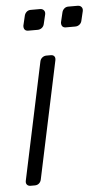

<svg xmlns="http://www.w3.org/2000/svg" viewBox="-52 -744 418 778"><g transform="rotate(-5 157.0 -355.0)"><path d="M41 0Q31 0 26 -6Q21 -12 23 -22L124 -498Q126 -508 133.5 -514Q141 -520 151 -520H168Q178 -520 182.5 -514Q187 -508 185 -498L84 -22Q82 -12 75 -6Q68 0 58 0ZM239 -627Q229 -627 224.5 -633Q220 -639 221 -649L230 -687Q232 -697 239 -703.5Q246 -710 256 -710H294Q304 -710 309.5 -703.5Q315 -697 313 -687L304 -649Q302 -639 294.5 -633Q287 -627 277 -627ZM86 -627Q76 -627 71.5 -633Q67 -639 68 -649L77 -687Q79 -697 86 -703.5Q93 -710 103 -710H141Q151 -710 156.5 -703.5Q162 -697 160 -687L151 -649Q149 -639 141.5 -633Q134 -627 124 -627Z"/></g></svg>

Font: Rubik Light Light
Style: Italic
Weight: 300
Italic angle: -12°
Version: Version 2.104